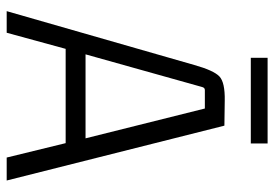

<svg xmlns="http://www.w3.org/2000/svg" viewBox="-140 -660 801 560"><g transform="rotate(90 260.0 -380.5)"><path d="M399 -761V-712H149V-761ZM507 0H440L398 -172H123L76 0H13L170 -547Q186 -604 203.5 -620.5Q221 -637 274 -636L347 -635ZM234 -569 139 -230H384L297 -578H243Q236 -578 234 -569Z"/></g></svg>

Font: Gemunu Libre Light
Style: Regular
Weight: 300
Designer: Puspanada Ekanayake, Sola Matas, Pathum Egodawatta, Kosala Senevirathne
Foundry: mooniak
Version: Version 1.100